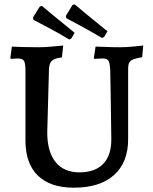

<svg xmlns="http://www.w3.org/2000/svg" viewBox="-20 -858 710 890"><path d="M98 -207V-533Q98 -565 91 -576Q84 -587 63 -587Q53 -587 43 -586Q33 -585 30 -585L28 -589L35 -642Q48 -641 85 -640Q122 -639 162 -639Q188 -639 225 -642.5Q262 -646 273 -647L267 -592Q232 -588 220 -576Q208 -564 207 -537L199 -244Q199 -155 237.5 -107Q276 -59 348 -59Q420 -59 458 -98Q496 -137 496 -212Q495 -291 493.5 -391.5Q492 -492 491 -533Q489 -567 482.5 -577Q476 -587 456 -587Q445 -587 433 -586Q421 -585 417 -585L415 -589L423 -642Q435 -642 469 -640.5Q503 -639 537 -639Q566 -639 600 -642.5Q634 -646 644 -647L639 -593Q610 -588 597 -582.5Q584 -577 579 -567.5Q574 -558 574 -538V-213Q574 -105 508.5 -46.5Q443 12 322 12Q213 12 155.5 -44Q98 -100 98 -207ZM287 -774 285 -784 316 -835 326 -838Q339 -827 381 -792Q423 -757 478 -713L463 -687L453 -682Q400 -713 350.5 -740Q301 -767 287 -774ZM135 -766 133 -777 164 -827 174 -831Q187 -820 229 -785Q271 -750 326 -706L310 -679L301 -675Q249 -706 199 -732.5Q149 -759 135 -766Z"/></svg>

Font: Alegreya Medium
Style: Regular
Weight: 500
Designer: Juan Pablo del Peral
Foundry: Huerta Tipografica
Version: Version 2.007; ttfautohint (v1.6)